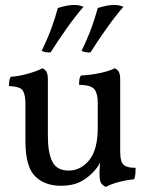

<svg xmlns="http://www.w3.org/2000/svg" viewBox="-20 -741 604 770"><path d="M225 4Q158 4 120 -35Q82 -74 82 -174V-325Q82 -360 72 -377Q62 -394 16 -396Q16 -407 17 -415.5Q18 -424 23 -433Q54 -435 90.5 -445Q127 -455 150 -467Q159 -464 165.5 -454.5Q172 -445 172 -423V-196Q172 -128 190 -92.5Q208 -57 255 -57Q304 -57 338 -99Q372 -141 372 -228V-330Q372 -365 359 -382.5Q346 -400 297 -401Q297 -412 298 -420.5Q299 -429 304 -438Q343 -440 380.5 -448Q418 -456 440 -467Q449 -464 455.5 -454.5Q462 -445 462 -423V-133L384 -96Q379 -82 370 -70Q361 -58 350 -47Q324 -21 295 -8.5Q266 4 225 4ZM404 9Q394 4 386.5 -5Q379 -14 379 -49Q379 -60 380.5 -80Q382 -100 389 -136H462Q462 -112 466 -97Q470 -82 483 -75Q496 -68 524 -68Q524 -58 523 -45Q522 -32 518 -22Q493 -20 460 -12Q427 -4 404 9ZM343 -531Q334 -530 324.5 -531.5Q315 -533 307 -537Q331 -586 346.5 -628.5Q362 -671 372 -709Q394 -716 412.5 -719Q431 -722 446 -721Q455 -720 462.5 -718Q470 -716 475 -714Q442 -676 407 -626.5Q372 -577 343 -531ZM183 -531Q174 -530 164.5 -531.5Q155 -533 147 -537Q171 -586 186.5 -628.5Q202 -671 212 -709Q234 -716 252.5 -719Q271 -722 286 -721Q295 -720 302.5 -718Q310 -716 315 -714Q282 -676 247 -626.5Q212 -577 183 -531Z"/></svg>

Font: Vollkorn
Style: Regular
Weight: 400
Designer: Friedrich Althausen
Foundry: Friedrich Althausen
Version: Version 4.104